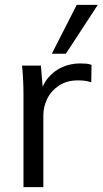

<svg xmlns="http://www.w3.org/2000/svg" viewBox="-20 -773 424 793"><path d="M77 0V-381Q77 -411 75.5 -442Q74 -473 71 -502H149L159 -380L145 -379Q155 -424 180 -453Q205 -482 239 -496.5Q273 -511 310 -511Q325 -511 336.5 -510Q348 -509 358 -505L357 -433Q342 -438 329.5 -439.5Q317 -441 301 -441Q257 -441 224.5 -420Q192 -399 175.5 -366Q159 -333 159 -296V0ZM194 -551 297 -753H384L252 -551Z"/></svg>

Font: Mulish ExtraLight
Style: Regular
Weight: 400
Version: Version 3.603